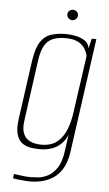

<svg xmlns="http://www.w3.org/2000/svg" viewBox="-52 -639 449 791"><g transform="rotate(5 172.0 -244.0)"><path d="M103 116Q94 116 82.5 115Q71 114 60.5 113Q50 112 42.5 111Q35 110 32 109L34 91Q45 92 64.5 95Q84 98 102 98Q114 98 133.5 96.5Q153 95 174 84.5Q195 74 212 49Q229 24 235 -23L244 -89Q234 -65 217 -49.5Q200 -34 178.5 -27Q157 -20 131 -20Q115 -20 96 -22.5Q77 -25 60.5 -35.5Q44 -46 36 -70Q28 -94 34 -137L68 -381Q76 -434 93 -459.5Q110 -485 136.5 -493.5Q163 -502 197 -502Q218 -502 239 -497.5Q260 -493 276 -482.5Q292 -472 295 -452L305 -492H324L258 -19Q252 22 236.5 48.5Q221 75 199 89.5Q177 104 152 110Q127 116 103 116ZM135 -39Q179 -39 203.5 -61Q228 -83 240 -116Q252 -149 256 -181L290 -420Q287 -433 278.5 -448Q270 -463 251 -474Q232 -485 197 -485Q148 -485 124 -462.5Q100 -440 92 -380L58 -134Q53 -100 60.5 -80.5Q68 -61 82 -52.5Q96 -44 110.5 -41.5Q125 -39 135 -39ZM218 -561Q209 -561 202.5 -567.5Q196 -574 196 -583Q196 -592 202.5 -598Q209 -604 218 -604Q227 -604 233.5 -598Q240 -592 240 -583Q240 -574 233.5 -567.5Q227 -561 218 -561Z"/></g></svg>

Font: Alumni Sans Thin Thin
Style: Italic
Weight: 250
Italic angle: -8°
Version: Version 1.016